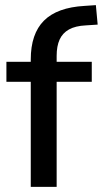

<svg xmlns="http://www.w3.org/2000/svg" viewBox="-20 -729 401 749"><path d="M100 0V-410H5V-488H129L100 -461V-497Q100 -597 151.5 -648.5Q203 -700 310 -706L354 -709L361 -633L315 -630Q274 -628 249 -614Q224 -600 212.5 -574.5Q201 -549 201 -511V-472L187 -488H338V-410H201V0Z"/></svg>

Font: Nunito Sans 12pt ExtraLight 12pt SemiBold
Style: Regular
Weight: 600
Version: Version 3.101;gftools[0.9.27]